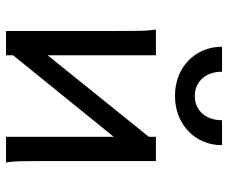

<svg xmlns="http://www.w3.org/2000/svg" viewBox="-80 -678 758 638"><g transform="rotate(90 299.0 -359.0)"><path d="M163.6 -498V-138.2L434.6 -474.6V-498H515.1V-148.9Q515.1 -98.1 515.6 -59.3Q516.1 -20.5 520 0H434.6V-357.9L163.6 -23.4V0H83V-349.1Q83 -399.9 82.5 -438.7Q82 -477.5 78.1 -498ZM462.4 -717.8Q462.4 -684.1 450.2 -655.5Q438 -627 416 -606Q394 -585 364 -573.2Q334 -561.5 298.8 -561.5Q263.2 -561.5 233.2 -573.2Q203.1 -585 181.4 -606Q159.7 -627 147.5 -655.5Q135.3 -684.1 135.3 -717.8H218.3Q218.3 -697.8 223.9 -681.4Q229.5 -665 240.2 -652.8Q251 -640.6 265.6 -634Q280.3 -627.4 298.8 -627.4Q317.4 -627.4 332.3 -634Q347.2 -640.6 357.7 -652.8Q368.2 -665 373.8 -681.4Q379.4 -697.8 379.4 -717.8Z"/></g></svg>

Font: Andika CyrE
Style: Regular
Weight: 400
Designer: Victor Gaultney, Annie Olsen, Julie Remington, Don Collingsworth, Eric Hays, Becca Hirsbrunner
Foundry: SIL International
Version: Version 5.000